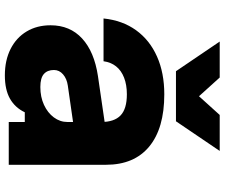

<svg xmlns="http://www.w3.org/2000/svg" viewBox="-87 -821 924 790"><g transform="rotate(90 375.0 -426.0)"><path d="M492 -396V-266L332 -243Q304 -239 286 -223.5Q268 -208 268 -186Q268 -159 284.5 -144.5Q301 -130 338 -130Q379 -130 411.5 -145Q444 -160 463 -185.5Q482 -211 482 -242V-380Q482 -434 455 -460Q428 -486 368 -486Q329 -486 299.5 -474.5Q270 -463 253 -441.5Q236 -420 232 -390H56Q64 -468 104.5 -524Q145 -580 212.5 -610Q280 -640 368 -640Q508 -640 583 -578Q658 -516 658 -400V0H482V-66H442Q423 -26 386 -5Q349 16 290 16Q228 16 181.5 -7.5Q135 -31 109.5 -73.5Q84 -116 84 -172Q84 -252 138.5 -302Q193 -352 293 -367ZM601 -868 479 -688H273L151 -868H299L430 -723H322L453 -868Z"/></g></svg>

Font: Martian Mono SemiExpanded ExtraBold
Style: Regular
Weight: 800
Width: 6
Designer: Roman Shamin
Foundry: Evil Martians
Version: Version 1.000